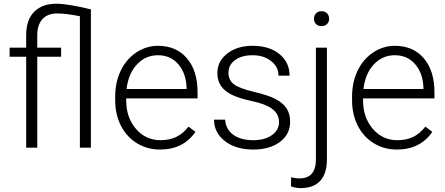

<svg xmlns="http://www.w3.org/2000/svg" viewBox="-20 -780 2352 1014"><path d="M401.9 -694.3Q329.6 -709 281.7 -709Q231.4 -709 204.1 -679Q176.8 -648.9 176.8 -593.8V-528.3H302.7V-480.5H176.8V0H118.2V-480.5H30.8V-528.3H118.2V-595.7Q118.7 -675.8 160.6 -718Q202.6 -760.3 277.8 -760.3Q338.4 -760.3 460 -730.5V0H401.9Z M825.2 9.8Q757.8 9.8 703.4 -23.4Q648.9 -56.6 618.7 -116Q588.4 -175.3 588.4 -249V-270Q588.4 -346.2 617.9 -407.2Q647.5 -468.3 700.2 -503.2Q752.9 -538.1 814.5 -538.1Q910.6 -538.1 967 -472.4Q1023.4 -406.7 1023.4 -293V-260.3H646.5V-249Q646.5 -159.2 698 -99.4Q749.5 -39.6 827.6 -39.6Q874.5 -39.6 910.4 -56.6Q946.3 -73.7 975.6 -111.3L1012.2 -83.5Q947.8 9.8 825.2 9.8ZM814.5 -488.3Q748.5 -488.3 703.4 -439.9Q658.2 -391.6 648.4 -310.1H965.3V-316.4Q962.9 -392.6 921.9 -440.4Q880.9 -488.3 814.5 -488.3Z M1453.6 -134.3Q1453.6 -177.7 1418.7 -204.1Q1383.8 -230.5 1313.5 -245.4Q1243.2 -260.3 1204.3 -279.5Q1165.5 -298.8 1146.7 -326.7Q1127.9 -354.5 1127.9 -394Q1127.9 -456.5 1180.2 -497.3Q1232.4 -538.1 1314 -538.1Q1402.3 -538.1 1455.8 -494.4Q1509.3 -450.7 1509.3 -380.4H1450.7Q1450.7 -426.8 1411.9 -457.5Q1373 -488.3 1314 -488.3Q1256.3 -488.3 1221.4 -462.6Q1186.5 -437 1186.5 -396Q1186.5 -356.4 1215.6 -334.7Q1244.6 -313 1321.5 -294.9Q1398.4 -276.9 1436.8 -256.3Q1475.1 -235.8 1493.7 -207Q1512.2 -178.2 1512.2 -137.2Q1512.2 -70.3 1458.3 -30.3Q1404.3 9.8 1317.4 9.8Q1225.1 9.8 1167.7 -34.9Q1110.4 -79.6 1110.4 -147.9H1168.9Q1172.4 -96.7 1212.2 -68.1Q1252 -39.6 1317.4 -39.6Q1378.4 -39.6 1416 -66.4Q1453.6 -93.3 1453.6 -134.3Z M1706.5 -528.3V63Q1706.5 136.2 1671.4 174.8Q1636.2 213.4 1567.9 213.4Q1541.5 213.4 1516.6 204.1L1517.6 155.8Q1539.1 162.1 1561.5 162.1Q1648.4 162.1 1648.4 62V-528.3ZM1677.7 -720.7Q1696.8 -720.7 1707.5 -709.2Q1718.3 -697.8 1718.3 -681.2Q1718.3 -664.6 1707.5 -653.3Q1696.8 -642.1 1677.7 -642.1Q1659.2 -642.1 1648.7 -653.3Q1638.2 -664.6 1638.2 -681.2Q1638.2 -697.8 1648.7 -709.2Q1659.2 -720.7 1677.7 -720.7Z M2076.2 9.8Q2008.8 9.8 1954.3 -23.4Q1899.9 -56.6 1869.6 -116Q1839.4 -175.3 1839.4 -249V-270Q1839.4 -346.2 1868.9 -407.2Q1898.4 -468.3 1951.2 -503.2Q2003.9 -538.1 2065.4 -538.1Q2161.6 -538.1 2218 -472.4Q2274.4 -406.7 2274.4 -293V-260.3H1897.5V-249Q1897.5 -159.2 1949 -99.4Q2000.5 -39.6 2078.6 -39.6Q2125.5 -39.6 2161.4 -56.6Q2197.3 -73.7 2226.6 -111.3L2263.2 -83.5Q2198.7 9.8 2076.2 9.8ZM2065.4 -488.3Q1999.5 -488.3 1954.3 -439.9Q1909.2 -391.6 1899.4 -310.1H2216.3V-316.4Q2213.9 -392.6 2172.9 -440.4Q2131.8 -488.3 2065.4 -488.3Z"/></svg>

Font: RobotoDraft Light
Style: Regular
Weight: 300
Version: Version 2.001151; 2014